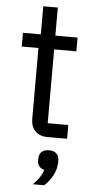

<svg xmlns="http://www.w3.org/2000/svg" viewBox="-60 -694 472 974"><g transform="rotate(5 175.5 -207.0)"><path d="M199 0H299V-70H194V-446H307V-516H194V-659H120V-516H29V-446H114V-85C114 -35 144 0 199 0ZM213 66C180 66 162 84 162 113V123C162 145 174 162 197 167C188 198 173 217 146 245H204C236 215 264 171 264 124V113C264 84 246 66 213 66Z"/></g></svg>

Font: Braiins Sans
Style: Regular
Weight: 400
Designer: Mike Abbink, Paul van der Laan, Pieter van Rosmalen, Jiri Chlebus, Lubos Buracinsky
Foundry: Bold Monday, Sudetype
Version: Version 1.000;hotconv 1.0.109;makeotfexe 2.5.65596